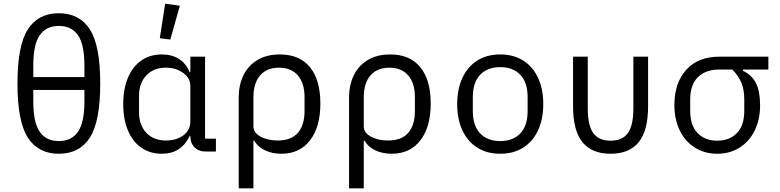

<svg xmlns="http://www.w3.org/2000/svg" viewBox="-20 -824 4240 1044"><path d="M525 -370Q525 -163 468.5 -75.5Q412 12 300 12Q188 12 131.5 -75.5Q75 -163 75 -370Q75 -577 131.5 -664.5Q188 -752 300 -752Q412 -752 468.5 -664.5Q525 -577 525 -370ZM161 -405H439V-468Q439 -582 404 -632.5Q369 -683 300 -683Q231 -683 196 -632.5Q161 -582 161 -468ZM439 -272V-335H161V-272Q161 -158 196 -107.5Q231 -57 300 -57Q369 -57 404 -107.5Q439 -158 439 -272Z M1154 0H1100Q1060 0 1037.5 -23Q1015 -46 1015 -84H1011Q988 -36 950.5 -12Q913 12 860 12Q796 12 748.5 -21Q701 -54 675.5 -115Q650 -176 650 -258Q650 -340 675.5 -401Q701 -462 748.5 -495Q796 -528 860 -528Q914 -528 952.5 -504Q991 -480 1011 -432H1015V-516H1095V-70H1154ZM1015 -165V-357Q1015 -399 976 -427.5Q937 -456 882 -456Q815 -456 775.5 -414Q736 -372 736 -302V-214Q736 -144 775.5 -102Q815 -60 882 -60Q939 -60 977 -88Q1015 -116 1015 -165ZM849 -616 878 -804 958 -793 906 -609Z M1278 -296Q1278 -361 1303.5 -414Q1329 -467 1379.5 -497.5Q1430 -528 1502 -528Q1609 -528 1665.5 -458.5Q1722 -389 1722 -262Q1722 -133 1665.5 -60.5Q1609 12 1510 12Q1460 12 1421 -6.5Q1382 -25 1362 -59H1358V200H1278ZM1636 -221V-295Q1636 -372 1599.5 -414Q1563 -456 1497 -456Q1431 -456 1394.5 -414Q1358 -372 1358 -295V-137Q1358 -102 1397 -81Q1436 -60 1490 -60Q1563 -60 1599.5 -101.5Q1636 -143 1636 -221Z M1878 -296Q1878 -361 1903.5 -414Q1929 -467 1979.5 -497.5Q2030 -528 2102 -528Q2209 -528 2265.5 -458.5Q2322 -389 2322 -262Q2322 -133 2265.5 -60.5Q2209 12 2110 12Q2060 12 2021 -6.5Q1982 -25 1962 -59H1958V200H1878ZM2236 -221V-295Q2236 -372 2199.5 -414Q2163 -456 2097 -456Q2031 -456 1994.5 -414Q1958 -372 1958 -295V-137Q1958 -102 1997 -81Q2036 -60 2090 -60Q2163 -60 2199.5 -101.5Q2236 -143 2236 -221Z M2466 -258Q2466 -340 2494.5 -401Q2523 -462 2575.5 -495Q2628 -528 2700 -528Q2772 -528 2824.5 -495Q2877 -462 2905.5 -401Q2934 -340 2934 -258Q2934 -176 2905.5 -115Q2877 -54 2824.5 -21Q2772 12 2700 12Q2628 12 2575.5 -21Q2523 -54 2494.5 -115Q2466 -176 2466 -258ZM2849 -221V-295Q2849 -376 2809 -417.5Q2769 -459 2700 -459Q2631 -459 2591 -417.5Q2551 -376 2551 -295V-221Q2551 -140 2591 -98.5Q2631 -57 2700 -57Q2769 -57 2809 -98.5Q2849 -140 2849 -221Z M3176 -234Q3176 -143 3205.5 -101Q3235 -59 3300 -59Q3365 -59 3394.5 -101Q3424 -143 3424 -234V-516H3504V-246Q3504 -114 3453 -51Q3402 12 3300 12Q3198 12 3147 -51Q3096 -114 3096 -246V-516H3176Z M4020 -446V-439Q4069 -416 4091 -371Q4113 -326 4113 -252Q4113 -174 4083.5 -114Q4054 -54 4001 -21Q3948 12 3880 12Q3812 12 3759 -21Q3706 -54 3676.5 -114Q3647 -174 3647 -252Q3647 -373 3711.5 -444.5Q3776 -516 3892 -516H4158V-446ZM3892 -446Q3817 -446 3775 -404.5Q3733 -363 3733 -283V-221Q3733 -142 3773 -100.5Q3813 -59 3880 -59Q3947 -59 3987 -100.5Q4027 -142 4027 -221V-283Q4027 -336 4011.5 -373.5Q3996 -411 3962 -446Z"/></svg>

Font: iA Writer Duo V
Style: Regular
Weight: 400
Designer: Mike Abbink, Paul van der Laan, Pieter van Rosmalen, Oliver Reichenstein
Foundry: Information Architects Inc.
Version: Version 2.000